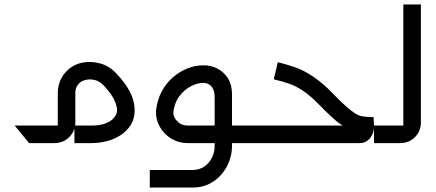

<svg xmlns="http://www.w3.org/2000/svg" viewBox="-20 -644 1960 864"><path d="M111 0 46 -79H127L191 0ZM127 0V-79H250Q247 -76 245 -74Q243 -72 240 -69V-225Q240 -255 251 -281Q262 -307 281 -325Q310 -354 350 -362Q390 -370 431 -358.5Q472 -347 502 -315Q544 -271 565 -230Q586 -189 586 -149Q586 -110 568.5 -82Q551 -54 522.5 -35.5Q494 -17 459.5 -8.5Q425 0 392 0H315V-79H392Q430 -79 455.5 -89Q481 -99 494 -115Q507 -131 507 -149Q507 -166 494 -194.5Q481 -223 445 -261Q429 -278 408 -283.5Q387 -289 367.5 -285Q348 -281 336 -269Q329 -262 324 -251.5Q319 -241 319 -225V-92Q319 -67 306.5 -46Q294 -25 273 -12.5Q252 0 224 0Z M981 0V-79H1129V0ZM654 200V121H847Q876 121 898.5 106Q921 91 933.5 66Q946 41 946 13V-207Q946 -237 932.5 -254Q919 -271 894 -271Q868 -271 838.5 -255.5Q809 -240 787 -211Q765 -182 760 -139Q759 -118 777.5 -98.5Q796 -79 825 -79H983V0H825Q784 0 751 -20Q718 -40 699 -73.5Q680 -107 682 -145Q687 -193 707 -231Q727 -269 757.5 -295.5Q788 -322 823.5 -336Q859 -350 893 -350Q927 -351 957 -336Q987 -321 1005.5 -292Q1024 -263 1024 -220V14Q1024 48 1011.5 81.5Q999 115 976 141.5Q953 168 920.5 184Q888 200 847 200Z M1114 0V-79H1536Q1536 -78 1535.5 -76.5Q1535 -75 1535 -74Q1520 -79 1506 -89.5Q1492 -100 1480 -111Q1448 -140 1414.5 -174.5Q1381 -209 1350 -231Q1313 -257 1278 -268.5Q1243 -280 1212 -287L1230 -364Q1261 -357 1304.5 -342.5Q1348 -328 1394 -296Q1438 -265 1473.5 -227.5Q1509 -190 1539 -164Q1563 -143 1579 -133Q1595 -123 1613 -120Q1631 -117 1661 -117L1663 -81Q1664 -69 1661 -55.5Q1658 -42 1650 -29Q1642 -16 1629 -8Q1616 0 1597 0Z M1663 0V-79H1804Q1802 -76 1799.5 -74Q1797 -72 1795 -69V-624H1874V-92Q1874 -67 1862 -46Q1850 -25 1829 -12.5Q1808 0 1781 0Z"/></svg>

Font: Mada
Style: Regular
Weight: 400
Designer: Khaled Hosny
Version: Version 1.5